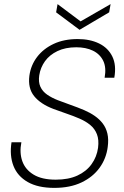

<svg xmlns="http://www.w3.org/2000/svg" viewBox="-20 -902 602 934"><path d="M244 12Q165 12 115 -16.5Q65 -45 45.5 -95Q26 -145 36 -210H84Q74 -159 88.5 -118Q103 -77 143.5 -52.5Q184 -28 251 -28Q313 -28 356.5 -48Q400 -68 425.5 -103.5Q451 -139 457 -183Q462 -222 451.5 -249Q441 -276 419 -294Q397 -312 367 -325Q337 -338 304.5 -349Q272 -360 240 -372Q177 -396 146 -434.5Q115 -473 123 -534Q130 -585 160.5 -625Q191 -665 241 -688.5Q291 -712 358 -712Q418 -712 462 -690.5Q506 -669 526.5 -627Q547 -585 536 -524H489Q498 -574 482 -606.5Q466 -639 432 -655.5Q398 -672 351 -672Q298 -672 259.5 -653.5Q221 -635 199 -604.5Q177 -574 171 -536Q166 -503 176.5 -480Q187 -457 209.5 -441.5Q232 -426 261.5 -414.5Q291 -403 324 -391.5Q357 -380 390 -366Q418 -354 441 -338Q464 -322 480 -301Q496 -280 502.5 -252Q509 -224 504 -187Q497 -131 464.5 -86Q432 -41 376.5 -14.5Q321 12 244 12ZM518 -882 511 -842 367 -757 253 -842 260 -882 372 -798Z"/></svg>

Font: DM Sans 12pt ExtraLight
Style: Italic
Weight: 250
Italic angle: -10°
Version: Version 4.004;gftools[0.9.30]